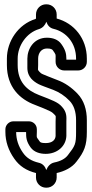

<svg xmlns="http://www.w3.org/2000/svg" viewBox="-20 -778 427 891"><path d="M195 11C189 -6 178 -19 159 -23C126 -31 103 -45 86 -70C65 -100 55 -132 55 -165H101C101 -140 102 -122 122 -94C138 -72 165 -64 192 -64C245 -64 286 -99 288 -147V-214C288 -231 292 -256 268 -282C258 -294 245 -302 230 -309C216 -315 194 -325 161 -337C104 -359 62 -398 62 -476V-506C62 -566 103 -626 161 -643C178 -648 190 -662 195 -677C201 -660 211 -648 229 -644C287 -630 333 -579 333 -506V-501H288V-506C288 -529 283 -548 265 -573C250 -595 224 -603 198 -603C136 -603 107 -550 107 -506V-476C107 -458 105 -437 125 -413C134 -403 146 -394 160 -387C172 -381 195 -373 227 -361C255 -350 280 -334 303 -310C322 -290 333 -261 333 -220V-166C333 -109 329 -102 295 -58C283 -42 262 -30 232 -24C212 -20 200 -3 195 11ZM278 -451H343C365 -451 383 -469 383 -491V-506C383 -600 323 -671 243 -692V-711C243 -737 222 -758 196 -758H194C167 -758 147 -736 147 -711V-693C147 -692 146 -691 145 -690C64 -665 12 -586 12 -506V-476C12 -374 72 -317 143 -291C174 -279 198 -269 210 -263C221 -258 226 -253 231 -248C242 -237 238 -241 238 -214V-147C237 -131 225 -114 192 -114C171 -114 166 -118 164 -122C146 -147 151 -137 151 -166V-178C151 -200 133 -215 114 -215H42C22 -215 5 -198 5 -178V-166C5 -122 19 -80 46 -42C70 -7 103 14 147 25V46C147 71 167 93 194 93H196C222 93 243 72 243 46V25C279 17 314 0 335 -28C371 -74 383 -103 383 -166V-220C383 -269 370 -312 339 -344C312 -372 281 -394 245 -407C213 -419 190 -429 180 -433C172 -436 166 -441 163 -445C153 -457 157 -450 157 -476V-506C157 -532 172 -553 198 -553C216 -553 222 -549 225 -545C241 -522 238 -527 238 -506V-491C238 -469 256 -451 278 -451Z"/></svg>

Font: DIN Rundschrift
Style: EngKont
Weight: 400
Width: 3
Version: Version 1.027